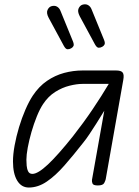

<svg xmlns="http://www.w3.org/2000/svg" viewBox="-20 -850 639 880"><path d="M112 9.5Q78 9.5 58.8 -22.2Q39.5 -54 39.5 -110Q39.5 -142.5 47 -183.5Q54.5 -224.5 67.2 -267Q80 -309.5 96.5 -347.5Q113 -385.5 130.5 -412Q158.5 -454 195.2 -479.2Q232 -504.5 274 -515.8Q316 -527 358.5 -527H512Q535 -527 542.2 -517.5Q549.5 -508 545 -483.5L464.5 -28.5Q463.5 -23 457.8 -11.5Q452 0 428.5 0Q407.5 0 404 -8.8Q400.5 -17.5 401.5 -25.5L458 -342.5Q439 -311.5 421.8 -284.2Q404.5 -257 389.5 -234.5Q374.5 -212 361 -195.5Q316 -138 275.2 -91.5Q234.5 -45 194.5 -17.8Q154.5 9.5 112 9.5ZM101 -118Q101 -106 102.2 -90.8Q103.5 -75.5 109.2 -64.2Q115 -53 128.5 -53Q153.5 -53 199 -95.5Q244.5 -138 314 -225Q363 -287.5 404.8 -349.5Q446.5 -411.5 478.5 -465.5H358.5Q332 -465.5 298.8 -457.2Q265.5 -449 233.2 -428.8Q201 -408.5 177.5 -373Q162.5 -350.5 148.8 -316.5Q135 -282.5 124.2 -245Q113.5 -207.5 107.2 -173.8Q101 -140 101 -118ZM306 -628.5Q298 -624 289.5 -624.2Q281 -624.5 272.5 -640L203 -768.5Q191.5 -790.5 197.8 -804.2Q204 -818 215.5 -821.5Q230.5 -826 241.5 -819.5Q252.5 -813 257.5 -799.5L314.5 -660Q320 -646 316.8 -639.2Q313.5 -632.5 306 -628.5ZM448.5 -635.5Q440.5 -631 432 -631.2Q423.5 -631.5 415 -647L345.5 -775.5Q334 -797.5 340.2 -811.2Q346.5 -825 358 -828.5Q373 -833 384 -826.5Q395 -820 400 -806.5L457 -667Q462.5 -653 459.2 -646.2Q456 -639.5 448.5 -635.5Z"/></svg>

Font: Edu QLD Hand
Style: Regular
Weight: 400
Designer: Tina and Corey Anderson, Eben Sorkin
Foundry: Sorkin Type Co.
Version: Version 2.000